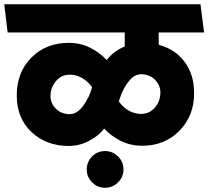

<svg xmlns="http://www.w3.org/2000/svg" viewBox="-31 -700 982 905"><path d="M634 -350Q602 -350 576 -317Q550 -284 537 -245L529 -222Q548 -195 575.5 -179Q603 -163 634 -163Q674 -163 699.5 -193.5Q725 -224 725 -264Q725 -298 699.5 -324Q674 -350 634 -350ZM298 -162Q334 -162 363.5 -204.5Q393 -247 403 -289Q384 -316 356.5 -332Q329 -348 298 -348Q258 -348 232.5 -317.5Q207 -287 207 -247Q207 -213 232.5 -187.5Q258 -162 298 -162ZM472 -417Q486 -436 508 -453Q530 -470 557 -481V-547H5Q1 -581 -3 -613.5Q-7 -646 -11 -680H914L931 -547H717V-489Q795 -468 839.5 -408Q884 -348 884 -261Q884 -154 814.5 -83.5Q745 -13 640 -13Q583 -13 537 -36.5Q491 -60 460 -94Q437 -62 390.5 -37Q344 -12 294 -12Q187 -12 117.5 -77.5Q48 -143 48 -250Q48 -360 117.5 -429Q187 -498 292 -498Q349 -498 395 -474.5Q441 -451 472 -417ZM378 99Q378 63 403 37.5Q428 12 464 12Q500 12 525.5 37.5Q551 63 551 99Q551 134 525.5 159.5Q500 185 464 185Q428 185 403 159.5Q378 134 378 99Z"/></svg>

Font: Palanquin Dark SemiBold
Style: Regular
Weight: 600
Designer: Pria Ravichandran
Version: Version 1.001